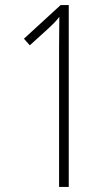

<svg xmlns="http://www.w3.org/2000/svg" viewBox="-20 -734 441 754"><path d="M250 0H212V-549Q212 -580 212.5 -607Q213 -634 213 -668Q204 -656 195 -646.5Q186 -637 173 -625L97 -556L74 -582L218 -714H250Z"/></svg>

Font: Noto Sans Myanmar UI ExtraCondensed ExtraLight
Style: Regular
Weight: 200
Width: 2
Designer: Monotype Design Team
Foundry: Monotype Imaging Inc.
Version: Version 2.103; ttfautohint (v1.8.4.7-5d5b)